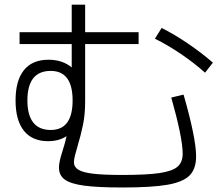

<svg xmlns="http://www.w3.org/2000/svg" viewBox="-20 -790 978 838"><path d="M237.3 -58.6Q237.3 -84 252.9 -130.9Q264.2 -166.5 270.5 -195.8Q237.8 -173.8 189.5 -173.8Q120.6 -173.8 84.2 -219.5Q47.9 -265.1 47.9 -351.6Q47.9 -438.5 84.5 -483.9Q121.1 -529.3 191.4 -529.3Q252.9 -529.3 293 -495.6V-597.7H65.4V-649.4H293V-769.5H351.6V-649.4H585V-597.7H351.6V-346.7Q351.6 -291.5 342.5 -246.6Q333.5 -201.7 317.4 -148.4Q310.1 -123.5 306.4 -108.2Q302.7 -92.8 302.7 -82Q302.7 -61 322.3 -49.1Q341.8 -37.1 387.5 -31.7Q433.1 -26.4 514.6 -26.4Q620.6 -26.4 676.5 -34.7Q732.4 -43 754.9 -62.5Q777.3 -82 777.3 -119.1Q777.3 -154.3 764.2 -218Q751 -281.7 727.5 -364.3L781.2 -377Q835.9 -186.5 835.9 -107.4Q835.9 -53.2 807.6 -24.4Q779.3 4.4 710.9 16.4Q642.6 28.3 514.6 28.3Q406.7 28.3 347.4 20.3Q288.1 12.2 262.7 -6.3Q237.3 -24.9 237.3 -58.6ZM296.9 -351.6Q296.9 -480.5 201.2 -480.5Q99.6 -480.5 99.6 -351.6Q99.6 -287.6 125.2 -255.1Q150.9 -222.7 201.2 -222.7Q296.9 -222.7 296.9 -351.6ZM656.2 -621.1 685.5 -668Q741.2 -640.1 799.8 -600.3Q858.4 -560.5 909.2 -516.6L875 -472.7Q827.1 -515.6 769.3 -554.7Q711.4 -593.8 656.2 -621.1Z"/></svg>

Font: Pretendard JP Light
Style: Regular
Weight: 300
Designer: Base glyphs from Inter by Rasmus Andersson; Hangeul glyphs from Noto Sans CJK(Source Han Sans) by Jang Soo-young and Kan
Foundry: Kil Hyung-jin
Version: Version 1.309